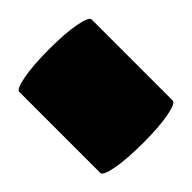

<svg xmlns="http://www.w3.org/2000/svg" viewBox="-85 -324 422 422"><g transform="rotate(45 126.0 -112.5)"><path d="M0 0V-225H252V0ZM252 0V-225Q260 -225 266 -194.5Q272 -164 272 -114Q272 -62 266 -31Q260 0 252 0ZM0 0Q-8 0 -14 -31Q-20 -62 -20 -114Q-20 -164 -14 -194.5Q-8 -225 0 -225Z"/></g></svg>

Font: Alexandria Black
Style: Regular
Weight: 900
Designer: Mohamed Gaber
Foundry: Kief Type Foundry
Version: Version 5.100